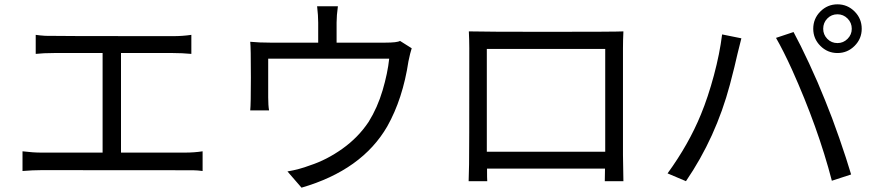

<svg xmlns="http://www.w3.org/2000/svg" viewBox="-20 -830 4040 887"><path d="M916 -40Q895 -43 871.5 -43.5Q848 -44 172 -44Q132 -44 84 -40V-131Q132 -125 172 -125H454V-585H229Q181 -585 145 -581V-669Q165 -666 189.5 -664.5Q214 -663 779 -663Q824 -663 864 -669V-581Q821 -585 779 -585H539V-125H833Q878 -125 916 -131Z M1373 37 1308 -38Q1362 -47 1412 -66Q1489 -91 1562 -143Q1635 -195 1683 -267Q1724 -333 1747.5 -412.5Q1771 -492 1778 -559H1219V-380Q1219 -343 1223 -320H1136Q1139 -348 1139 -472Q1139 -613 1136 -637Q1177 -633 1229 -633H1450V-726Q1450 -758 1445 -801H1541Q1535 -758 1535 -726V-633H1759Q1815 -633 1828 -641L1882 -607Q1875 -586 1867 -547Q1841 -374 1769 -246Q1652 -44 1373 37Z M2776 -129V-604H2229V-129ZM2860 7H2774L2775 -51H2230Q2230 -1 2231 7H2145Q2146 -10 2147 -71Q2148 -98 2148 -607Q2148 -642 2146 -685Q2223 -683 2504 -683Q2828 -683 2860 -685Q2858 -645 2858 -607V-114Z M3849 -631Q3876 -631 3895.5 -650.5Q3915 -670 3915 -697Q3915 -725 3895.5 -744.5Q3876 -764 3849 -764Q3821 -764 3802 -744.5Q3783 -725 3783 -697Q3783 -670 3802 -650.5Q3821 -631 3849 -631ZM3849 -585Q3803 -585 3770 -618Q3737 -651 3737 -697Q3737 -744 3770 -777Q3803 -810 3849 -810Q3895 -810 3928 -777Q3961 -744 3961 -697Q3961 -651 3928 -618Q3895 -585 3849 -585ZM3149 7 3064 -29Q3162 -164 3218 -301Q3251 -381 3278 -481.5Q3305 -582 3316 -671L3405 -653L3387 -581Q3376 -530 3352 -439Q3287 -195 3149 7ZM3823 5Q3759 -241 3639 -508Q3599 -596 3565 -655L3646 -682Q3677 -625 3718 -537Q3759 -449 3792 -366Q3824 -288 3857.5 -191.5Q3891 -95 3912 -24Z"/></svg>

Font: Source Han Sans & Saira Hybrid
Style: Regular
Weight: 400
Designer: Ryoko NISHIZUKA 西塚涼子 (kana & ideographs); Paul D. Hunt (Latin, Greek & Cyrillic); Wenlong ZHANG 张文龙 (bopomofo); Sandoll 
Foundry: Adobe Systems Incorporated
Version: Version 1.00;August 2, 2021;FontCreator 13.0.0.2675 64-bit